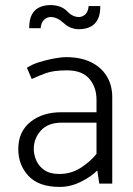

<svg xmlns="http://www.w3.org/2000/svg" viewBox="-20 -723 523 756"><path d="M113 -136Q113 -178 141 -209Q169 -240 223 -240H360V-117Q335 -86 297.5 -62Q260 -38 213 -38Q177 -38 155 -53Q133 -68 123 -91Q113 -114 113 -136ZM105 -412Q131 -424 161 -435Q191 -446 244 -446Q303 -446 331.5 -413Q360 -380 360 -330V-281H225Q149 -282 100.5 -243.5Q52 -205 52 -136Q52 -73 92.5 -30Q133 13 215 13Q258 13 299 -7.5Q340 -28 363 -52L371 0H422V-340Q422 -388 400 -423.5Q378 -459 337.5 -478.5Q297 -498 241 -498Q221 -498 191.5 -492.5Q162 -487 133.5 -478Q105 -469 86 -456ZM329 -699Q327 -676 315.5 -666Q304 -656 291 -656Q278 -656 266 -662Q254 -668 243 -680Q232 -691 215.5 -697Q199 -703 178 -703Q156 -703 137 -695Q118 -687 106.5 -667.5Q95 -648 95 -612H140Q142 -635 154 -645.5Q166 -656 179 -656Q192 -656 205 -650Q218 -644 231 -632Q244 -620 259 -614Q274 -608 291 -608Q315 -608 334 -616.5Q353 -625 364 -645Q375 -665 375 -699Z"/></svg>

Font: Catamaran Thin Light
Style: Regular
Weight: 300
Version: Version 2.000